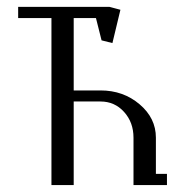

<svg xmlns="http://www.w3.org/2000/svg" viewBox="-20 -532 532 552"><path d="M32.2 -480V-512.2H294.9L326.2 -503.9L303.2 -408.2L272 -416L255.9 -480H191.9V-272H269Q334.5 -272 381.3 -232.2Q428.2 -192.4 428.2 -136.2V-32.2H460V0H363.8V-136.2Q363.8 -180.2 336.7 -210.2Q309.6 -240.2 269 -240.2H191.9V0H127.9V-480Z"/></svg>

Font: Gawaa
Style: Regular
Weight: 400
Designer: T. Christopher White
Version: Version 1.0